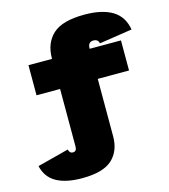

<svg xmlns="http://www.w3.org/2000/svg" viewBox="-200 -917 1103 1251"><g transform="rotate(-15 351.0 -291.0)"><path d="M463 -583V-580H674V-377H463V11Q463 109 401.8 165.5Q340.5 222 198 222Q90 222 25.5 186Q-39 150 -57 72L155 17Q161 44 183 44Q196 44 202.5 35.8Q209 27.5 209 11V-377H50V-580H209V-583Q209 -686 273 -745Q337 -804 487 -804Q605.5 -804 674.5 -762.5Q743.5 -721 759 -631L537 -597Q531 -626 500 -626Q482 -626 472.5 -615.5Q463 -605 463 -583Z"/></g></svg>

Font: Hepta Slab ExtraLight Black
Style: Regular
Weight: 900
Version: Version 1.102